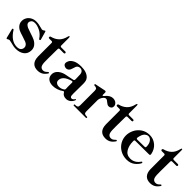

<svg xmlns="http://www.w3.org/2000/svg" viewBox="205 -1787 2893 2893"><g transform="rotate(45 1652.0 -340.0)"><path d="M92 2Q83 2 80 -11L44 -156L43 -161Q43 -169 51 -172Q53 -173 57 -173Q64 -173 68 -166Q160 -19 284 -19Q330 -19 351.5 -40.5Q373 -62 373 -94Q373 -116 359 -134.5Q345 -153 319 -164Q288 -177 229 -195Q205 -202 181.5 -210Q158 -218 144 -225Q106 -244 83 -275.5Q60 -307 60 -349Q60 -389 80.5 -423Q101 -457 138.5 -477.5Q176 -498 224 -498Q254 -498 278 -493Q302 -488 338 -479Q361 -472 367 -472Q385 -472 402 -486Q410 -494 416 -494Q424 -494 427 -481L463 -354L464 -348Q464 -342 456 -338Q452 -336 448 -336Q442 -336 438 -342Q394 -409 333.5 -438.5Q273 -468 226 -468Q183 -468 165 -447Q147 -426 147 -404Q147 -368 202 -342Q227 -331 275 -316Q351 -292 382 -277Q425 -256 451.5 -222Q478 -188 478 -141Q478 -68 426.5 -27.5Q375 13 294 13Q265 13 239.5 8Q214 3 180 -6Q149 -15 139 -15Q122 -15 106 -4Q99 2 92 2Z M613 -142V-432Q613 -442 607.5 -447.5Q602 -453 592 -453H545Q524 -453 524 -470Q524 -487 542 -491Q607 -507 653.5 -550Q700 -593 719 -675Q723 -694 733 -694Q738 -694 740.5 -688.5Q743 -683 743 -673V-508Q743 -498 748.5 -492.5Q754 -487 764 -487H847Q868 -487 868 -470Q868 -453 847 -453H764Q754 -453 748.5 -447.5Q743 -442 743 -432L741 -227Q741 -160 742 -147Q745 -90 763.5 -68.5Q782 -47 813 -47Q833 -47 848 -55.5Q863 -64 884 -85Q889 -91 893 -91Q897 -91 901.5 -87Q906 -83 906 -79Q906 -77 904 -73Q873 -26 837 -6.5Q801 13 756 13Q687 13 651 -26.5Q615 -66 613 -142Z M1479 -83 1478 -78Q1466 -40 1433 -14.5Q1400 11 1362 11Q1298 11 1273 -35Q1267 -46 1259 -46Q1252 -46 1246 -41Q1209 -14 1166 0Q1123 14 1081 14Q1018 14 982.5 -15.5Q947 -45 947 -97Q947 -175 1035 -221Q1059 -233 1088 -240.5Q1117 -248 1161 -255L1237 -271Q1255 -276 1255 -295V-321Q1255 -382 1252 -406.5Q1249 -431 1237 -447Q1217 -471 1184 -471Q1159 -471 1140.5 -455Q1122 -439 1110 -388Q1101 -351 1081.5 -333Q1062 -315 1037 -315Q1012 -315 993 -329.5Q974 -344 974 -370Q974 -390 989.5 -419.5Q1005 -449 1051.5 -473.5Q1098 -498 1182 -498Q1300 -498 1355 -438Q1373 -418 1379.5 -393.5Q1386 -369 1386 -333L1385 -223Q1384 -190 1384 -121Q1384 -77 1393 -64.5Q1402 -52 1417 -52Q1429 -52 1441.5 -60.5Q1454 -69 1464 -86Q1467 -91 1471 -91Q1474 -91 1476.5 -89Q1479 -87 1479 -83ZM1244 -71Q1255 -79 1255 -93Q1255 -109 1254 -117L1253 -140L1254 -225Q1254 -244 1238 -244Q1233 -244 1230 -243Q1152 -219 1116.5 -185Q1081 -151 1081 -104Q1081 -76 1102 -59.5Q1123 -43 1158 -43Q1203 -43 1244 -71Z M1954 -420Q1954 -396 1937.5 -380Q1921 -364 1896 -364Q1879 -364 1866 -371.5Q1853 -379 1836 -393Q1822 -406 1811 -412.5Q1800 -419 1787 -419Q1766 -419 1747.5 -398Q1729 -377 1716 -341Q1712 -328 1712 -315V-73Q1712 -42 1726 -32.5Q1740 -23 1768 -23H1779Q1786 -23 1786 -11Q1786 0 1779 0H1516Q1509 0 1509 -11Q1509 -23 1516 -23H1526Q1554 -23 1568 -32.5Q1582 -42 1582 -73V-382Q1582 -414 1568 -424.5Q1554 -435 1521 -436Q1516 -437 1514 -442Q1512 -447 1512 -452Q1512 -458 1518 -459Q1527 -462 1689 -494H1694Q1702 -494 1707 -489Q1712 -484 1712 -475V-427Q1712 -414 1720 -414Q1728 -414 1742 -431Q1767 -463 1796.5 -481Q1826 -499 1858 -499Q1901 -499 1927.5 -475Q1954 -451 1954 -420Z M2059 -142V-432Q2059 -442 2053.5 -447.5Q2048 -453 2038 -453H1991Q1970 -453 1970 -470Q1970 -487 1988 -491Q2053 -507 2099.5 -550Q2146 -593 2165 -675Q2169 -694 2179 -694Q2184 -694 2186.5 -688.5Q2189 -683 2189 -673V-508Q2189 -498 2194.5 -492.5Q2200 -487 2210 -487H2293Q2314 -487 2314 -470Q2314 -453 2293 -453H2210Q2200 -453 2194.5 -447.5Q2189 -442 2189 -432L2187 -227Q2187 -160 2188 -147Q2191 -90 2209.5 -68.5Q2228 -47 2259 -47Q2279 -47 2294 -55.5Q2309 -64 2330 -85Q2335 -91 2339 -91Q2343 -91 2347.5 -87Q2352 -83 2352 -79Q2352 -77 2350 -73Q2319 -26 2283 -6.5Q2247 13 2202 13Q2133 13 2097 -26.5Q2061 -66 2059 -142Z M2856 -118 2855 -112Q2832 -63 2780.5 -25Q2729 13 2653 13Q2578 13 2517.5 -21.5Q2457 -56 2423.5 -114Q2390 -172 2390 -239Q2390 -300 2419.5 -360Q2449 -420 2506 -459Q2563 -498 2641 -498Q2721 -498 2782 -446.5Q2843 -395 2859 -306V-302Q2859 -283 2839 -283L2550 -281Q2529 -281 2529 -264V-247Q2529 -162 2566.5 -99.5Q2604 -37 2682 -37Q2775 -37 2835 -125Q2838 -130 2844 -130Q2846 -130 2850 -128Q2856 -124 2856 -118ZM2536 -339V-335Q2536 -315 2556 -315L2709 -317Q2719 -317 2724.5 -322Q2730 -327 2730 -336Q2730 -398 2703 -435Q2676 -472 2638 -472Q2610 -472 2580 -445Q2550 -418 2536 -339Z M3011 -142V-432Q3011 -442 3005.5 -447.5Q3000 -453 2990 -453H2943Q2922 -453 2922 -470Q2922 -487 2940 -491Q3005 -507 3051.5 -550Q3098 -593 3117 -675Q3121 -694 3131 -694Q3136 -694 3138.5 -688.5Q3141 -683 3141 -673V-508Q3141 -498 3146.5 -492.5Q3152 -487 3162 -487H3245Q3266 -487 3266 -470Q3266 -453 3245 -453H3162Q3152 -453 3146.5 -447.5Q3141 -442 3141 -432L3139 -227Q3139 -160 3140 -147Q3143 -90 3161.5 -68.5Q3180 -47 3211 -47Q3231 -47 3246 -55.5Q3261 -64 3282 -85Q3287 -91 3291 -91Q3295 -91 3299.5 -87Q3304 -83 3304 -79Q3304 -77 3302 -73Q3271 -26 3235 -6.5Q3199 13 3154 13Q3085 13 3049 -26.5Q3013 -66 3011 -142Z"/></g></svg>

Font: Shippori Mincho B1 ExtraBold
Style: Regular
Weight: 800
Designer: FONTDASU
Foundry: FONTDASU / Google Inc. / but / Adobe
Version: Version 3.110; ttfautohint (v1.8.3)